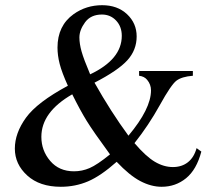

<svg xmlns="http://www.w3.org/2000/svg" viewBox="-20 -697 818 732"><path d="M510.3 -426.3H715.3V-408.2Q672.9 -404.8 652.6 -389.4Q632.3 -374 589.4 -296.4Q546.4 -218.8 492.7 -151.4Q536.1 -100.6 570.3 -80.3Q604.5 -60.1 639.2 -60.1Q672.9 -60.1 696.3 -78.4Q719.7 -96.7 729.5 -132.3L747.6 -119.1Q729.5 -50.3 689.5 -17.6Q649.4 15.1 596.2 15.1Q556.2 15.1 514.9 -6.6Q473.6 -28.3 424.8 -80.1Q364.3 -26.4 315.7 -5.6Q267.1 15.1 211.9 15.1Q131.3 15.1 84 -27.8Q36.6 -70.8 36.6 -130.4Q36.6 -189.5 79.1 -248.3Q121.6 -307.1 238.8 -370.1Q215.8 -420.9 207.5 -453.4Q199.2 -485.8 199.2 -515.6Q199.2 -599.1 260.7 -643.1Q308.6 -677.2 369.6 -677.2Q427.7 -677.2 464.4 -642.8Q501 -608.4 501 -558.1Q501 -506.3 465.6 -467.3Q430.2 -428.2 340.3 -381.8Q402.3 -271.5 469.7 -179.7Q555.7 -282.2 555.7 -352.5Q555.7 -375 541 -392.6Q530.3 -405.8 510.3 -408.2ZM323.7 -413.6Q384.3 -442.4 414.3 -479Q444.3 -515.6 444.3 -560.5Q444.3 -595.7 422.6 -618.7Q400.9 -641.6 368.7 -641.6Q326.2 -641.6 304.4 -612.1Q282.7 -582.5 282.7 -554.2Q282.7 -530.3 291 -500.7Q299.3 -471.2 323.7 -413.6ZM399.4 -108.4Q335 -196.3 310.1 -236.8Q285.2 -277.3 255.4 -337.4Q196.8 -303.7 167.2 -263.2Q137.7 -222.7 137.7 -175.3Q137.7 -123 171.4 -83.5Q205.1 -43.9 262.2 -43.9Q293 -43.9 321.5 -56.2Q350.1 -68.4 399.4 -108.4Z"/></svg>

Font: Jameel Khushkhati
Style: Regular
Weight: 400
Version: Version 3.5